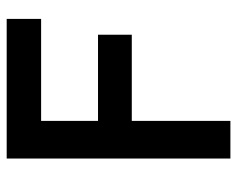

<svg xmlns="http://www.w3.org/2000/svg" viewBox="-88 -628 716 580"><g transform="rotate(-90 270.0 -338.0)"><path d="M194.8 -571.8V-399.9H455.1V-297.9H194.8V0H81.1V-675.8H502.9V-571.8Z"/></g></svg>

Font: Clear Sans Medium
Style: Regular
Weight: 500
Foundry: Intel Corporation
Version: Version 1.00